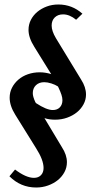

<svg xmlns="http://www.w3.org/2000/svg" viewBox="-20 -728 414 855"><path d="M23 -293Q23 -317 33.5 -337.5Q44 -358 62 -373.5Q80 -389 104.5 -397.5Q129 -406 157 -406Q182 -406 208 -398L133 -519Q107 -560 107 -595Q107 -619 117.5 -639.5Q128 -660 146 -675Q164 -690 188 -699Q212 -708 240 -708Q301 -708 347 -667L319 -640Q290 -664 261 -664Q238 -664 224 -650.5Q210 -637 210 -614Q210 -590 229 -558L341 -374Q363 -340 363 -307Q363 -284 352 -263.5Q341 -243 322.5 -228Q304 -213 279 -204Q254 -195 225 -195Q199 -195 178 -202L256 -72Q278 -38 278 -6Q278 18 267 38.5Q256 59 237.5 74Q219 89 194 98Q169 107 141 107Q72 107 22 57L47 27Q96 64 131 64Q151 64 162.5 52Q174 40 174 20Q174 -16 140 -69L48 -217Q23 -257 23 -293ZM126 -313Q126 -298 137 -274L140 -269Q187 -238 215 -238Q235 -238 246.5 -250Q258 -262 258 -282Q258 -293 253.5 -306.5Q249 -320 241 -337L238 -343Q226 -351 208.5 -356.5Q191 -362 177 -362Q154 -362 140 -348.5Q126 -335 126 -313Z"/></svg>

Font: Moniqa Paragraph
Style: Bold
Weight: 700
Designer: Rajesh Rajput
Foundry: Rajesh Rajput
Version: Version 1.000